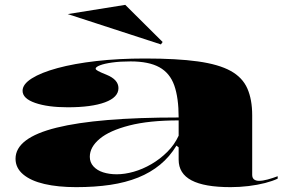

<svg xmlns="http://www.w3.org/2000/svg" viewBox="-20 -756 1184 791"><path d="M577 -515Q709 -515 795 -503Q881 -491 930 -464Q979 -437 999 -391.5Q1019 -346 1019 -281V-36Q1019 -23 1026.5 -17Q1034 -11 1047 -11Q1062 -11 1082.5 -16.5Q1103 -22 1124 -30V-20Q1103 -10 1072 -2Q1041 6 1004 10.5Q967 15 930 15Q822 15 769 -13Q716 -41 716 -98Q716 -114 716 -122Q716 -130 716 -136Q716 -142 716 -149L707 -156Q679 -110 639.5 -77.5Q600 -45 549 -24.5Q498 -4 434.5 5.5Q371 15 294 15Q219 15 163 2Q107 -11 75.5 -37.5Q44 -64 44 -102Q44 -188 213 -230Q382 -272 716 -272Q716 -353 698 -404Q680 -455 636.5 -479Q593 -503 518 -503Q475 -503 442.5 -498.5Q410 -494 392 -487Q374 -480 374 -473Q374 -469 384 -463.5Q394 -458 419 -448Q468 -428 468 -393Q468 -355 412.5 -334.5Q357 -314 259 -314Q177 -314 125 -332Q73 -350 73 -382Q73 -409 111 -433Q149 -457 217 -475.5Q285 -494 377 -504.5Q469 -515 577 -515ZM716 -260Q594 -260 512.5 -239Q431 -218 390.5 -184Q350 -150 350 -110Q350 -87 365 -70.5Q380 -54 405 -46Q430 -38 461 -38Q494 -38 531 -48.5Q568 -59 604 -80Q640 -101 669.5 -130.5Q699 -160 716 -197ZM643 -573 259 -698 496 -736 650 -583Z"/></svg>

Font: Kalnia Expanded Medium
Style: Regular
Weight: 500
Width: 7
Designer: Frida Medrano
Foundry: Frida Medrano
Version: Version 1.105